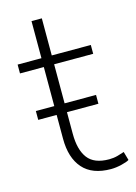

<svg xmlns="http://www.w3.org/2000/svg" viewBox="-102 -691 534 755"><g transform="rotate(-15 165.0 -313.5)"><path d="M255 8Q179 8 141 -35Q103 -78 103 -156V-448H6V-484H103V-635H145V-484H304V-448H145V-165Q145 -100 171 -65.5Q197 -31 258 -31Q276 -31 292.5 -35.5Q309 -40 320 -44L330 -9Q321 -3 298 2.5Q275 8 255 8ZM28 -253V-289H273V-253Z"/></g></svg>

Font: Nunito Sans 12pt ExtraLight 12pt ExtraLight
Style: Regular
Weight: 250
Version: Version 3.101;gftools[0.9.27]